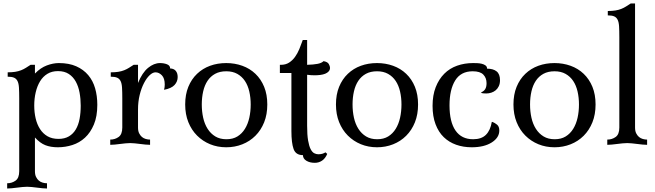

<svg xmlns="http://www.w3.org/2000/svg" viewBox="-20 -829 3750 1099"><path d="M317 -468Q375 -468 416.5 -449.5Q458 -431 485 -399Q512 -367 524.5 -323.5Q537 -280 537 -229Q537 -163 517.5 -116.5Q498 -70 466.5 -41Q435 -12 394.5 1Q354 14 311 14Q270 14 239.5 2Q209 -10 180 -42V151Q180 171 186.5 184Q193 197 202.5 205Q212 213 224.5 216.5Q237 220 249 220V250Q237 250 222.5 248.5Q208 247 192 245Q176 243 161.5 241.5Q147 240 135 240Q123 240 108.5 241.5Q94 243 78 245Q62 247 47.5 248.5Q33 250 21 250V220Q48 220 69 205Q90 190 90 151V-266Q90 -303 88.5 -327.5Q87 -352 80 -365.5Q73 -379 60 -384.5Q47 -390 24 -390V-415Q49 -415 67.5 -418Q86 -421 101 -427Q116 -433 128.5 -441Q141 -449 155 -458H180V-408Q212 -441 248 -454.5Q284 -468 317 -468ZM312 -422Q277 -422 251.5 -406.5Q226 -391 209.5 -364Q193 -337 184.5 -301Q176 -265 176 -225Q176 -186 184 -151.5Q192 -117 209 -90.5Q226 -64 252 -49Q278 -34 315 -34Q350 -34 374.5 -48.5Q399 -63 414 -88.5Q429 -114 435.5 -148.5Q442 -183 442 -224Q442 -263 435.5 -298.5Q429 -334 414 -361.5Q399 -389 374 -405.5Q349 -422 312 -422Z M770 -99Q770 -79 776.5 -66Q783 -53 792.5 -45Q802 -37 814.5 -33.5Q827 -30 839 -30V0Q827 0 812.5 -1.5Q798 -3 782 -5Q766 -7 751.5 -8.5Q737 -10 725 -10Q713 -10 698.5 -8.5Q684 -7 668 -5Q652 -3 637.5 -1.5Q623 0 611 0V-30Q638 -30 659 -45Q680 -60 680 -99V-266Q680 -303 678.5 -327.5Q677 -352 670 -365.5Q663 -379 650 -384.5Q637 -390 614 -390V-415Q639 -415 657.5 -418Q676 -421 691 -427Q706 -433 718.5 -441Q731 -449 745 -458H770V-354Q794 -413 827.5 -440.5Q861 -468 896 -468Q918 -468 936 -461Q954 -454 954 -437Q974 -437 985.5 -424Q997 -411 997 -388Q997 -362 979 -342.5Q961 -323 919 -315Q923 -330 923 -345Q923 -381 906.5 -398Q890 -415 870 -415Q854 -415 836.5 -398.5Q819 -382 804 -353Q789 -324 779.5 -285.5Q770 -247 770 -202Z M1275 14Q1225 14 1182.5 -3.5Q1140 -21 1108 -53Q1076 -85 1058 -130Q1040 -175 1040 -231Q1040 -288 1058 -332Q1076 -376 1108 -406.5Q1140 -437 1182.5 -452.5Q1225 -468 1275 -468Q1324 -468 1367 -452.5Q1410 -437 1442 -406.5Q1474 -376 1492 -332Q1510 -288 1510 -231Q1510 -174 1492 -129Q1474 -84 1442 -52Q1410 -20 1367 -3Q1324 14 1275 14ZM1276 -32Q1313 -32 1339 -48Q1365 -64 1382 -91.5Q1399 -119 1407 -155Q1415 -191 1415 -231Q1415 -270 1407 -305Q1399 -340 1382 -365.5Q1365 -391 1338.5 -406Q1312 -421 1275 -421Q1238 -421 1211.5 -406.5Q1185 -392 1168 -366.5Q1151 -341 1143 -306Q1135 -271 1135 -231Q1135 -191 1143 -155Q1151 -119 1168.5 -91.5Q1186 -64 1212.5 -48Q1239 -32 1276 -32Z M1738 -109Q1738 -57 1743.5 -25Q1749 7 1758 24.5Q1767 42 1778.5 48Q1790 54 1802 54Q1816 54 1825.5 51Q1835 48 1843 43L1853 52Q1842 78 1823.5 90.5Q1805 103 1782 103Q1753 103 1733.5 91Q1714 79 1714 59Q1673 59 1660.5 24Q1648 -11 1648 -79V-411H1582V-458H1588Q1615 -458 1634.5 -470.5Q1654 -483 1668.5 -503Q1683 -523 1693.5 -548.5Q1704 -574 1713 -600H1738V-458Q1774 -459 1797.5 -463.5Q1821 -468 1832 -479Q1855 -475 1862 -462.5Q1869 -450 1869 -441Q1869 -429 1861.5 -420.5Q1854 -412 1841.5 -407Q1829 -402 1813 -400Q1797 -398 1781 -398Q1759 -398 1738 -401Z M2138 14Q2088 14 2045.5 -3.5Q2003 -21 1971 -53Q1939 -85 1921 -130Q1903 -175 1903 -231Q1903 -288 1921 -332Q1939 -376 1971 -406.5Q2003 -437 2045.5 -452.5Q2088 -468 2138 -468Q2187 -468 2230 -452.5Q2273 -437 2305 -406.5Q2337 -376 2355 -332Q2373 -288 2373 -231Q2373 -174 2355 -129Q2337 -84 2305 -52Q2273 -20 2230 -3Q2187 14 2138 14ZM2139 -32Q2176 -32 2202 -48Q2228 -64 2245 -91.5Q2262 -119 2270 -155Q2278 -191 2278 -231Q2278 -270 2270 -305Q2262 -340 2245 -365.5Q2228 -391 2201.5 -406Q2175 -421 2138 -421Q2101 -421 2074.5 -406.5Q2048 -392 2031 -366.5Q2014 -341 2006 -306Q1998 -271 1998 -231Q1998 -191 2006 -155Q2014 -119 2031.5 -91.5Q2049 -64 2075.5 -48Q2102 -32 2139 -32Z M2688 -468Q2698 -468 2711.5 -467.5Q2725 -467 2737.5 -464Q2750 -461 2759 -454.5Q2768 -448 2768 -436Q2803 -436 2822.5 -420.5Q2842 -405 2842 -370Q2842 -350 2835 -335.5Q2828 -321 2817 -312Q2806 -303 2792 -298.5Q2778 -294 2764 -294Q2758 -294 2749.5 -294.5Q2741 -295 2735 -297V-301Q2749 -306 2757 -318.5Q2765 -331 2765 -353Q2765 -383 2746.5 -402Q2728 -421 2686 -421Q2618 -421 2585.5 -368.5Q2553 -316 2553 -226Q2553 -131 2587.5 -81.5Q2622 -32 2688 -32Q2736 -32 2761.5 -57.5Q2787 -83 2795 -131H2799Q2812 -126 2825 -115.5Q2838 -105 2838 -82Q2838 -41 2794.5 -13.5Q2751 14 2680 14Q2632 14 2591 -0.5Q2550 -15 2520 -44Q2490 -73 2473 -118Q2456 -163 2456 -223Q2456 -284 2474 -330Q2492 -376 2523 -407Q2554 -438 2596.5 -453Q2639 -468 2688 -468Z M3154 14Q3104 14 3061.5 -3.5Q3019 -21 2987 -53Q2955 -85 2937 -130Q2919 -175 2919 -231Q2919 -288 2937 -332Q2955 -376 2987 -406.5Q3019 -437 3061.5 -452.5Q3104 -468 3154 -468Q3203 -468 3246 -452.5Q3289 -437 3321 -406.5Q3353 -376 3371 -332Q3389 -288 3389 -231Q3389 -174 3371 -129Q3353 -84 3321 -52Q3289 -20 3246 -3Q3203 14 3154 14ZM3155 -32Q3192 -32 3218 -48Q3244 -64 3261 -91.5Q3278 -119 3286 -155Q3294 -191 3294 -231Q3294 -270 3286 -305Q3278 -340 3261 -365.5Q3244 -391 3217.5 -406Q3191 -421 3154 -421Q3117 -421 3090.5 -406.5Q3064 -392 3047 -366.5Q3030 -341 3022 -306Q3014 -271 3014 -231Q3014 -191 3022 -155Q3030 -119 3047.5 -91.5Q3065 -64 3091.5 -48Q3118 -32 3155 -32Z M3615 -99Q3615 -79 3621.5 -66Q3628 -53 3637.5 -45Q3647 -37 3659.5 -33.5Q3672 -30 3684 -30V0Q3672 0 3657.5 -1.5Q3643 -3 3627 -5Q3611 -7 3596.5 -8.5Q3582 -10 3570 -10Q3558 -10 3543.5 -8.5Q3529 -7 3513 -5Q3497 -3 3482.5 -1.5Q3468 0 3456 0V-30Q3483 -30 3504 -45Q3525 -60 3525 -99V-617Q3525 -654 3523.5 -678.5Q3522 -703 3515 -716.5Q3508 -730 3495 -735.5Q3482 -741 3459 -741V-766Q3484 -766 3502.5 -769Q3521 -772 3536 -778Q3551 -784 3563.5 -792Q3576 -800 3590 -809H3615Z"/></svg>

Font: Milonga
Style: Regular
Weight: 400
Designer: Pablo Impallari, Brenda Gallo, Rodrigo Fuenzalida
Foundry: Pablo Impallari, Brenda Gallo, Rodrigo Fuenzalida
Version: Version 1.000; ttfautohint (v0.93) -l 8 -r 50 -G 200 -x 14 -